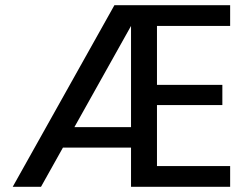

<svg xmlns="http://www.w3.org/2000/svg" viewBox="-20 -720 965 740"><path d="M29 0 421 -700H867V-620H585V-393H837V-315H585V-80H867V0H485V-620L138 0ZM167 -151 209 -230H531V-151Z"/></svg>

Font: DM Sans 9pt Medium
Style: Regular
Weight: 500
Version: Version 4.004;gftools[0.9.30]